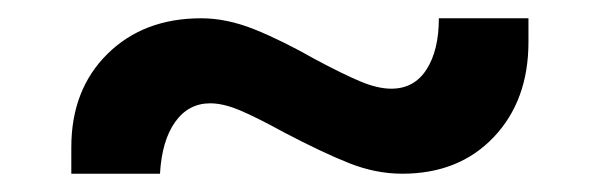

<svg xmlns="http://www.w3.org/2000/svg" viewBox="-20 -373 654 210"><path d="M58 -212Q58 -275 97.5 -314Q137 -353 200 -353Q228 -353 258 -341Q288 -329 325 -308Q355 -292 374 -284Q393 -276 408 -276Q433 -276 446.5 -297Q460 -318 460 -353H558V-327Q558 -263 520 -223Q482 -183 420 -183Q391 -183 362 -194.5Q333 -206 291 -228Q260 -245 242 -252.5Q224 -260 210 -260Q186 -260 171.5 -239.5Q157 -219 155 -183H58Z"/></svg>

Font: Sarabun SemiBold
Style: Regular
Weight: 600
Designer: Suppakit Chalermlarp | Katatrad Co.,Ltd.
Foundry: Cadson Demak Co.,Ltd.
Version: Version 1.000; ttfautohint (v1.6)